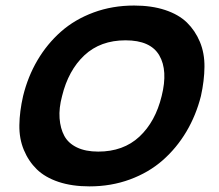

<svg xmlns="http://www.w3.org/2000/svg" viewBox="-20 -660 788 690"><path d="M561 -314.9Q584 -406.7 552.5 -460.9Q521 -515.1 431.2 -515.1Q340.8 -515.1 283.2 -461.2Q225.6 -407.2 203.1 -314.9Q191.4 -271.5 194.1 -234.9Q196.8 -198.2 211.2 -171.6Q225.6 -145 256.6 -130.1Q287.6 -115.2 333 -115.2Q423.3 -115.2 481 -168.9Q538.6 -222.7 561 -314.9ZM702.1 -314.9Q684.6 -245.6 649.7 -186.8Q614.7 -127.9 564.7 -84Q514.6 -40 447 -15.1Q379.4 9.8 301.8 9.8Q238.8 9.8 190.4 -6.3Q142.1 -22.5 112.3 -51.5Q82.5 -80.6 65.7 -121.1Q48.8 -161.6 49.6 -210.4Q50.3 -259.3 63 -314.9Q80.1 -384.8 114.7 -443.6Q149.4 -502.4 199.2 -546.4Q249 -590.3 316.4 -615.2Q383.8 -640.1 461.9 -640.1Q524.9 -640.1 573.5 -624Q622.1 -607.9 651.9 -578.9Q681.6 -549.8 698.5 -509.3Q715.3 -468.8 714.8 -419.7Q714.4 -370.6 702.1 -314.9Z"/></svg>

Font: Sinkin Sans 600 SemiBold Italic
Style: Regular
Weight: 600
Italic angle: -112°
Designer: Keith Bates
Foundry: K-Type
Version: Sinkin Sans (version 1.0)  by Keith Bates   •   © 2014   www